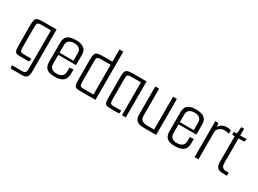

<svg xmlns="http://www.w3.org/2000/svg" viewBox="-37 -1313 2918 2171"><g transform="rotate(30 1421.5 -228.0)"><path d="M108.5 172.5 101.2 132.5H240.5Q268.8 132.5 277.6 118Q286.4 103.5 286.4 72.2V-429.2H158.5Q130.5 -429.2 119.3 -422Q108 -414.8 106.3 -398.4Q104.5 -382 104.5 -352.8V-115Q104.5 -84.2 107.5 -68.2Q110.5 -52.2 120.7 -46.5Q130.8 -40.8 152.1 -40.8H254.6L248.3 0H128.4Q92.5 0 77 -10.2Q61.5 -20.3 58 -47.9Q54.5 -75.5 54.5 -126.8V-376.8Q54.5 -415.8 62.6 -435.9Q70.6 -455.9 93.7 -463Q116.7 -470 161.7 -470H336.4V84Q336.4 130.5 319.1 151.5Q301.8 172.5 256.9 172.5Z M580.8 4.2Q524.7 4.2 495.7 -11.8Q466.6 -27.8 456.6 -52.8Q446.5 -77.8 446.5 -103.1V-367.9Q446.5 -394.2 457 -418.7Q467.4 -443.2 497.6 -459.2Q527.8 -475.2 587.7 -475.2Q644.5 -475.2 674.8 -459.5Q705.2 -443.7 716.8 -419.3Q728.4 -394.8 728.4 -368.4V-254.2L678.4 -251.9V-359.6Q678.4 -397.6 653.8 -417Q629.3 -436.4 587.5 -436.4Q546.4 -436.4 521.5 -417.4Q496.5 -398.4 496.5 -359.6V-112.3Q496.5 -74.1 520.7 -55.5Q544.8 -37 580.5 -37Q627.8 -37 653.1 -56.7Q678.4 -76.4 678.4 -119.2V-169L728.4 -174.4V-114.9Q728.4 -83.3 716.4 -56.1Q704.4 -28.8 672.5 -12.3Q640.7 4.2 580.8 4.2ZM454.8 -230.4V-259.2H728.4V-230.4Z M910.4 0Q878.6 0 861.9 -6.7Q845.2 -13.4 839.3 -36Q833.5 -58.7 833.5 -106.1V-379.4Q833.5 -416.1 841.8 -435.8Q850 -455.5 871.7 -462.8Q893.5 -470 935 -470H1065.4V-629.3H1115.4V0ZM1065.4 -40.8V-429.2H939.8Q904.8 -429.2 894.2 -419.2Q883.5 -409.1 883.5 -374.3V-98.8Q883.5 -60.8 893.9 -50.8Q904.2 -40.8 931.8 -40.8Z M1303.4 0Q1267.5 0 1252 -10.2Q1236.5 -20.3 1233 -47.9Q1229.5 -75.5 1229.5 -126.8V-376.8Q1229.5 -415.8 1237.6 -435.9Q1245.6 -455.9 1268.7 -463Q1291.7 -470 1336.7 -470H1511.4V0H1461.4V-429.2H1333.5Q1305.5 -429.2 1294.3 -422Q1283 -414.8 1281.3 -398.4Q1279.5 -382 1279.5 -352.8V-115Q1279.5 -84.2 1282.5 -68.2Q1285.5 -52.2 1295.7 -46.5Q1305.8 -40.8 1327.1 -40.8H1429.6L1423.3 0Z M1746.3 0Q1694.6 0 1668.8 -15.2Q1642.9 -30.3 1634.3 -52.6Q1625.6 -74.8 1625.6 -96.8V-470H1675.6V-117.5Q1675.6 -75.6 1700.2 -58.2Q1724.7 -40.8 1766.3 -40.8H1857.5V-470H1907.5V0Z M2151.8 4.2Q2095.7 4.2 2066.7 -11.8Q2037.6 -27.8 2027.6 -52.8Q2017.5 -77.8 2017.5 -103.1V-367.9Q2017.5 -394.2 2028 -418.7Q2038.4 -443.2 2068.6 -459.2Q2098.8 -475.2 2158.7 -475.2Q2215.5 -475.2 2245.8 -459.5Q2276.2 -443.7 2287.8 -419.3Q2299.4 -394.8 2299.4 -368.4V-254.2L2249.4 -251.9V-359.6Q2249.4 -397.6 2224.8 -417Q2200.3 -436.4 2158.5 -436.4Q2117.4 -436.4 2092.5 -417.4Q2067.5 -398.4 2067.5 -359.6V-112.3Q2067.5 -74.1 2091.7 -55.5Q2115.8 -37 2151.5 -37Q2198.8 -37 2224.1 -56.7Q2249.4 -76.4 2249.4 -119.2V-169L2299.4 -174.4V-114.9Q2299.4 -83.3 2287.4 -56.1Q2275.4 -28.8 2243.5 -12.3Q2211.7 4.2 2151.8 4.2ZM2025.8 -230.4V-259.2H2299.4V-230.4Z M2409.6 0V-470H2449.5L2455.1 -421Q2471.4 -446.9 2497.5 -461.3Q2523.6 -475.7 2553.3 -475.7Q2576.9 -475.7 2590 -472.9Q2603.1 -470.2 2613.9 -465.2L2611.5 -420.5Q2599.2 -426.4 2585.1 -429.3Q2571 -432.2 2550.1 -432.2Q2517.8 -432.2 2494.9 -415.3Q2471.9 -398.5 2459.6 -371V0Z M2788.4 0Q2750.4 0 2727.4 -9.3Q2704.4 -18.7 2694.4 -41.3Q2684.4 -64 2684.4 -102V-431.8H2651.4V-470H2689.9L2698 -558H2734.2V-470H2819.4L2808.5 -431.8H2734.2V-113.5Q2734.2 -70.4 2751.8 -55.6Q2769.5 -40.8 2801.5 -40.8H2831.5V0Z"/></g></svg>

Font: Smooch Sans Thin
Style: Regular
Weight: 100
Designer: Robert E. Leuschke
Foundry: Robert E. Leuschke
Version: Version 1.010